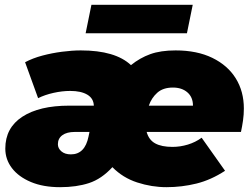

<svg xmlns="http://www.w3.org/2000/svg" viewBox="-20 -766 1042 796"><path d="M229 10Q159 10 108 -11.5Q57 -33 29.5 -69Q2 -105 2 -150Q2 -236 72.5 -282Q143 -328 267 -328H369Q368 -358 342 -373.5Q316 -389 271 -389Q238 -389 202 -381Q166 -373 138 -359L84 -508Q116 -525 155.5 -535.5Q195 -546 237 -551.5Q279 -557 315 -557Q458 -557 523 -496Q560 -526 603 -541.5Q646 -557 708 -557Q797 -557 860.5 -526Q924 -495 957.5 -441Q991 -387 991 -316Q991 -291 987.5 -266.5Q984 -242 979 -219H588Q597 -186 623.5 -171.5Q650 -157 695 -157Q727 -157 758.5 -166.5Q790 -176 816 -195L913 -58Q855 -20 794.5 -5Q734 10 670 10Q609 10 549 -9.5Q489 -29 446 -73Q401 -24 349 -7Q297 10 229 10ZM597 -328H780Q780 -363 757 -383Q734 -403 697 -403Q656 -403 632 -381.5Q608 -360 597 -328ZM351 -219H290Q257 -219 238.5 -205.5Q220 -192 220 -168Q220 -151 234.5 -138.5Q249 -126 274 -126Q332 -126 347 -200ZM335 -628 359 -746H779L755 -628Z"/></svg>

Font: Montserrat Black
Style: Italic
Weight: 900
Italic angle: -11.3°
Designer: Julieta Ulanovsky
Foundry: Julieta Ulanovsky
Version: Version 9.000; ttfautohint (v1.8.4.7-5d5b)